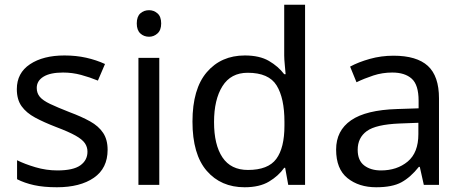

<svg xmlns="http://www.w3.org/2000/svg" viewBox="-20 -780 1953 810"><path d="M434 -148Q434 -70 376 -30Q318 10 220 10Q164 10 123.5 1Q83 -8 52 -24V-104Q84 -88 129.5 -74.5Q175 -61 222 -61Q289 -61 319 -82.5Q349 -104 349 -140Q349 -160 338 -176Q327 -192 298.5 -208Q270 -224 217 -244Q165 -264 128 -284Q91 -304 71 -332Q51 -360 51 -404Q51 -472 106.5 -509Q162 -546 252 -546Q301 -546 343.5 -536.5Q386 -527 423 -510L393 -440Q359 -454 322 -464Q285 -474 246 -474Q192 -474 163.5 -456.5Q135 -439 135 -409Q135 -387 148 -371.5Q161 -356 191.5 -341.5Q222 -327 273 -307Q324 -288 360 -268Q396 -248 415 -219.5Q434 -191 434 -148Z M609 -737Q629 -737 644.5 -723.5Q660 -710 660 -681Q660 -653 644.5 -639Q629 -625 609 -625Q587 -625 572 -639Q557 -653 557 -681Q557 -710 572 -723.5Q587 -737 609 -737ZM652 -536V0H564V-536Z M1012 10Q912 10 852 -59.5Q792 -129 792 -267Q792 -405 852.5 -475.5Q913 -546 1013 -546Q1075 -546 1114.5 -523Q1154 -500 1179 -467H1185Q1184 -480 1181.5 -505.5Q1179 -531 1179 -546V-760H1267V0H1196L1183 -72H1179Q1155 -38 1115 -14Q1075 10 1012 10ZM1026 -63Q1111 -63 1145.5 -109.5Q1180 -156 1180 -250V-266Q1180 -366 1147 -419.5Q1114 -473 1025 -473Q954 -473 918.5 -416.5Q883 -360 883 -265Q883 -169 918.5 -116Q954 -63 1026 -63Z M1640 -545Q1738 -545 1785 -502Q1832 -459 1832 -365V0H1768L1751 -76H1747Q1712 -32 1673.5 -11Q1635 10 1567 10Q1494 10 1446 -28.5Q1398 -67 1398 -149Q1398 -229 1461 -272.5Q1524 -316 1655 -320L1746 -323V-355Q1746 -422 1717 -448Q1688 -474 1635 -474Q1593 -474 1555 -461.5Q1517 -449 1484 -433L1457 -499Q1492 -518 1540 -531.5Q1588 -545 1640 -545ZM1666 -259Q1566 -255 1527.5 -227Q1489 -199 1489 -148Q1489 -103 1516.5 -82Q1544 -61 1587 -61Q1655 -61 1700 -98.5Q1745 -136 1745 -214V-262Z"/></svg>

Font: Noto Sans Tifinagh Rhissa Ixa
Style: Regular
Weight: 400
Designer: JamraPatel
Foundry: JamraPatel LLC
Version: Version 2.006; ttfautohint (v1.8.4.7-5d5b)